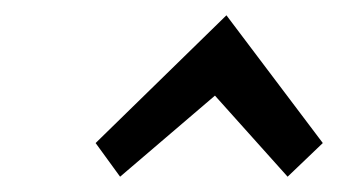

<svg xmlns="http://www.w3.org/2000/svg" viewBox="-20 -718 442 251"><path d="M402 -531 356 -487 261 -593 137 -487 105 -531 276 -698Z"/></svg>

Font: Arsenal
Style: Bold Italic
Weight: 700
Italic angle: -9.10001°
Designer: Andrij Shevchenko
Foundry: Stairsfor
Version: Version 2.001;PS 002.001;hotconv 1.0.88;makeotf.lib2.5.64775